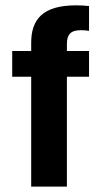

<svg xmlns="http://www.w3.org/2000/svg" viewBox="-20 -688 373 708"><path d="M226.7 0V-405H308.3V-500H226.7V-525C226.7 -561.7 240.8 -576.7 279.2 -576.7C288.3 -576.7 300 -575.8 308.3 -574.2V-665.8C292.5 -667.5 276.7 -668.3 260.8 -668.3C136.7 -668.3 95 -615.8 95 -530V-500H25V-405H95V0Z"/></svg>

Font: Familjen Grotesk
Style: Bold
Weight: 700
Designer: Anders Wikstroem, Jonas Baeckman, Matilda Gysing, Kristian Moeller
Foundry: Familjen STHLM AB
Version: Version 2.000